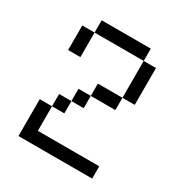

<svg xmlns="http://www.w3.org/2000/svg" viewBox="-150 -735 800 846"><g transform="rotate(30 250.0 -312.5)"><path d="M437.5 0V-62.5H125Q125 -62.5 125 -187.5H62.5V0ZM125 -187.5H187.5V-250H125ZM187.5 -250H250V-312.5H187.5ZM250 -312.5H375V-375H250ZM375 -375H437.5V-562.5H375ZM62.5 -562.5Q62.5 -562.5 62.5 -437.5H125Q125 -437.5 125 -562.5ZM125 -562.5H375V-625H125Z"/></g></svg>

Font: UnifontExMono
Style: Regular
Weight: 500
Version: Version 15.0.06